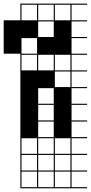

<svg xmlns="http://www.w3.org/2000/svg" viewBox="-111 -747 495 1046"><path d="M363.6 278.8H0V187.9H6.1V272.7H90.9V187.9H97V272.7H181.8V187.9H187.9V272.7H272.7V187.9H0V-727.3H363.6V-721.2H278.8V-636.4H363.6V-630.3H278.8V-545.5H363.6V-539.4H278.8V-454.5H363.6V-448.5H278.8V-363.6H363.6V-357.6H278.8V-272.7H363.6V-266.7H278.8V-181.8H363.6V-175.8H278.8V-90.9H363.6V-84.8H278.8V0H363.6V6.1H278.8V90.9H363.6V97H278.8V181.8H363.6V187.9H278.8V272.7H363.6ZM90.9 -636.4V-721.2H6.1V-636.4ZM97 -636.4H181.8V-721.2H97ZM187.9 -636.4H272.7V-721.2H187.9ZM6.1 -545.5H90.9V-630.3H6.1ZM97 -545.5H181.8V-630.3H97ZM187.9 -545.5H272.7V-630.3H187.9ZM6.1 -454.5H90.9V-539.4H6.1ZM97 -454.5H181.8V-539.4H97ZM187.9 -454.5H272.7V-539.4H187.9ZM6.1 -363.6H90.9V-448.5H6.1ZM97 -363.6H181.8V-448.5H97ZM187.9 -363.6H272.7V-448.5H187.9ZM187.9 -272.7H272.7V-357.6H187.9ZM97 -181.8H181.8V-266.7H97ZM97 -90.9H181.8V-175.8H97ZM97 0H181.8V-84.8H97ZM187.9 90.9H272.7V6.1H187.9ZM97 90.9H181.8V6.1H97ZM6.1 90.9H90.9V6.1H6.1ZM97 181.8H181.8V97H97ZM6.1 181.8H90.9V97H6.1ZM187.9 181.8H272.7V97H187.9ZM-90.9 -545.5H0V-454.5H-90.9ZM0 -636.4H90.9V-545.5H0ZM90.9 -545.5H181.8V-454.5H90.9ZM181.8 -636.4H272.7V-545.5H181.8ZM-90.9 -636.4H0V-545.5H-90.9ZM181.8 -545.5H272.7V-454.5H181.8Z"/></svg>

Font: Micro 5 Charted
Style: Regular
Weight: 400
Designer: Sarah Cadigan-Fried
Version: Version 1.000; ttfautohint (v1.8.4.7-5d5b)